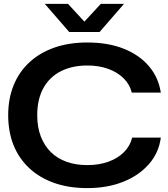

<svg xmlns="http://www.w3.org/2000/svg" viewBox="-20 -956 860 985"><path d="M428 9Q333 9 258 -17.5Q183 -44 130 -93.5Q77 -143 49.5 -211.5Q22 -280 22 -365Q22 -449 49.5 -517.5Q77 -586 130 -635.5Q183 -685 258 -711.5Q333 -738 428 -738Q535 -738 615 -706Q695 -674 744 -616.5Q793 -559 805 -481H656Q646 -523 614 -554.5Q582 -586 534.5 -603Q487 -620 428 -620Q350 -620 292 -590.5Q234 -561 202.5 -504Q171 -447 171 -365Q171 -303 189.5 -255.5Q208 -208 241 -175.5Q274 -143 321.5 -126Q369 -109 428 -109Q488 -109 536.5 -126.5Q585 -144 616.5 -176Q648 -208 658 -250H805Q795 -172 743.5 -113.5Q692 -55 611 -23Q530 9 428 9ZM335 -792 210 -936H329L413 -845L497 -936H616L491 -792Z"/></svg>

Font: Mona Sans Expanded SemiBold
Style: Regular
Weight: 600
Width: 7
Designer: Deni Anggara
Foundry: GitHub
Version: Version 2.000